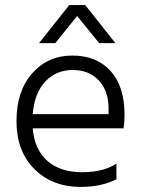

<svg xmlns="http://www.w3.org/2000/svg" viewBox="-20 -732 559 757"><path d="M198 -562H134L253 -712H316L435 -562H371L284 -669ZM109 -282H408V-305Q408 -374 369.5 -415Q331 -456 266.5 -456Q202 -456 159 -411Q116 -366 109 -282ZM299 5Q186 5 115.5 -65.5Q45 -136 45 -254.5Q45 -373 107 -443Q169 -513 265 -513Q361 -513 416 -452Q471 -391 471 -280Q471 -246 467 -226H109Q116 -142 167 -97.5Q218 -53 303 -53Q388 -53 439 -87V-25Q379 5 299 5Z"/></svg>

Font: Hind Jalandhar Light
Style: Regular
Weight: 300
Designer: Namrata Goyal
Foundry: Indian Type Foundry
Version: Version 0.702;PS 1.0;hotconv 1.0.81;makeotf.lib2.5.63406